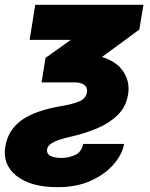

<svg xmlns="http://www.w3.org/2000/svg" viewBox="-30 -566 626 802"><path d="M167 56.6Q163.6 77.1 181.6 85.4Q199.7 93.8 226.6 93.8Q256.3 93.8 283.4 81.5Q310.5 69.3 317.4 35.2H488.3Q481.4 77.1 446 118.9Q410.6 160.6 351.1 188.2Q291.5 215.8 210.9 215.8Q98.1 215.8 38.8 168.5Q-20.5 121.1 -7.8 45.9Q3.4 -22.5 59.1 -63.2Q114.7 -104 226.6 -123Q271.5 -130.4 300 -142.1Q328.6 -153.8 333 -179.7Q336.9 -199.7 322.5 -210.7Q308.1 -221.7 284.2 -221.7H143.6L160.2 -324.2L265.6 -399.4H93.8L117.2 -545.9H569.3L551.8 -442.4L396 -328.1Q458.5 -308.6 486.1 -265.6Q513.7 -222.7 504.9 -170.9Q496.6 -119.6 461.2 -85.2Q425.8 -50.8 374.3 -29.3Q322.8 -7.8 265.6 4.9Q213.9 16.6 191.7 28.8Q169.4 41 167 56.6Z"/></svg>

Font: Inter Tight Black
Style: Italic
Weight: 900
Italic angle: -9.39999°
Designer: Rasmus Andersson
Foundry: rsms
Version: Version 3.004; ttfautohint (v1.8.4.7-5d5b)